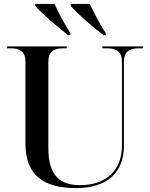

<svg xmlns="http://www.w3.org/2000/svg" viewBox="-20 -951 765 981"><path d="M328 -771H339V-782C313 -823 278 -888 258 -931H160V-921C188 -887 276 -811 328 -771ZM509 -771H520V-782C493 -823 458 -888 439 -931H341V-921C369 -887 456 -811 509 -771ZM369 10C527 10 613 -69 613 -205V-634C613 -684 638 -704 686 -704H710V-714H503V-704H529C576 -704 603 -685 603 -638V-206C603 -81 522 -5 389 -5C293 -5 227 -47 227 -195V-635C227 -685 253 -704 300 -704H321V-714H15V-704H37C83 -704 110 -685 110 -638V-217C110 -53 206 10 369 10Z"/></svg>

Font: Noto Serif Display Medium
Style: Regular
Weight: 500
Designer: Monotype Design Team
Foundry: Monotype Imaging Inc.
Version: Version 2.009